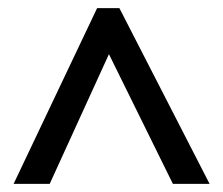

<svg xmlns="http://www.w3.org/2000/svg" viewBox="-20 -737 551 475"><path d="M13.7 -282.2 220.2 -716.8H275.4L498.5 -282.2H407.7L249.5 -603L103 -282.2Z"/></svg>

Font: Open Sans
Style: Regular
Weight: 600
Width: 3
Foundry: Ascender Corporation
Version: Version 1.000